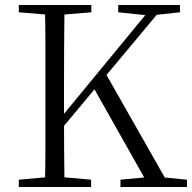

<svg xmlns="http://www.w3.org/2000/svg" viewBox="-20 -745 765 765"><path d="M159 0Q161 -83 161 -166.5Q161 -250 161 -335V-390Q161 -475 161 -559Q161 -643 159 -725H237Q236 -643 235.5 -559Q235 -475 235 -390V-278Q235 -228 235.5 -155.5Q236 -83 237 0ZM55 0V-29L189 -41H209L343 -29V0ZM55 -696V-725H344V-696L209 -685H189ZM460 0V-29L587 -41H604L725 -29V0ZM451 -696V-725H697V-696L594 -685L575 -683ZM197 -198 194 -251H202L219 -272L592 -725H637ZM576 0 348 -404 396 -461 658 0Z"/></svg>

Font: Noto Serif TC ExtraLight Light
Style: Regular
Weight: 300
Version: Version 2.003-H1;hotconv 1.1.1;makeotfexe 2.6.0